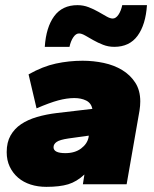

<svg xmlns="http://www.w3.org/2000/svg" viewBox="-20 -716 600 746"><path d="M160 10Q127 10 99 1Q71 -8 50.5 -25.5Q30 -43 18 -68Q6 -93 6 -125Q6 -163 21 -189.5Q36 -216 62 -233.5Q88 -251 124 -261.5Q160 -272 202 -277L339 -293Q334 -316 314.5 -325.5Q295 -335 269 -335Q240 -335 206.5 -326Q173 -317 122 -295L91 -427Q146 -458 197 -469Q248 -480 301 -480Q343 -480 383 -471.5Q423 -463 454.5 -444Q486 -425 505.5 -395Q525 -365 525 -322Q525 -305 522 -286L472 0H302L308 -38Q278 -10 245 0Q212 10 160 10ZM424 -534Q401 -534 380.5 -542Q360 -550 342.5 -560Q325 -570 311 -578Q297 -586 287 -586Q275 -586 265 -571.5Q255 -557 250 -534H154Q159 -610 190.5 -653Q222 -696 281 -696Q304 -696 324.5 -688Q345 -680 362.5 -670Q380 -660 394 -652Q408 -644 418 -644Q430 -644 440 -658.5Q450 -673 455 -696H551Q546 -620 514.5 -577Q483 -534 424 -534ZM234 -121Q271 -121 295 -139Q319 -157 324 -182L325 -189L246 -178Q212 -173 200 -164.5Q188 -156 188 -144Q188 -121 234 -121Z"/></svg>

Font: Celebes Black
Style: Italic
Weight: 900
Italic angle: -10°
Designer: Anugrah Pasau
Foundry: Lafontype
Version: Version 1.000; ttfautohint (v1.8.4)